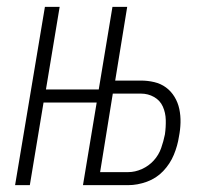

<svg xmlns="http://www.w3.org/2000/svg" viewBox="-20 -540 640 560"><path d="M24 0 111 -520H154L114 -279H268L308 -520H351L316 -305H391Q411 -305 430 -300.5Q449 -296 464 -285Q479 -274 489 -257.5Q499 -241 503 -222Q507 -203 506.5 -182.5Q506 -162 502 -142Q498 -115 487 -88.5Q476 -62 456 -41Q436 -20 408.5 -10Q381 0 354 0H222L262 -241H107L67 0ZM272 -38H354Q374 -38 394 -47Q414 -56 428.5 -72Q443 -88 450 -108Q457 -128 461 -148Q464 -169 463.5 -190Q463 -211 455 -229Q447 -247 429.5 -257Q412 -267 391 -267H309Z"/></svg>

Font: Iosevka SS04 XLt Ex Obl
Style: Regular
Weight: 200
Width: 7
Italic angle: -9°
Monospace: yes
Designer: Belleve Invis
Foundry: Belleve Invis
Version: Version 19.0.0; ttfautohint (v1.8.4)